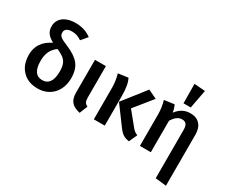

<svg xmlns="http://www.w3.org/2000/svg" viewBox="-155 -1277 2294 1949"><g transform="rotate(30 992.5 -302.5)"><path d="M333 -511C241 -548 224 -565 224 -604C224 -639 250 -662 306 -662C349 -662 382 -650 419 -625L480 -697C428 -736 366 -755 295 -755C165 -755 98 -688 98 -606C98 -546 122 -506 195 -466C94 -417 43 -342 43 -241C43 -162 65 -99 110 -54C154 -8 214 15 289 15C440 15 535 -96 535 -246C535 -314 519 -368 487 -408C455 -447 404 -482 333 -511ZM288 -82C214 -82 177 -136 177 -244C177 -333 205 -389 266 -434C303 -418 330 -402 349 -387C386 -355 400 -315 400 -246C400 -137 361 -82 288 -82Z M778 -529H650V-146C650 -50 691 -5 784 15L822 -79C789 -95 778 -113 778 -162Z M1382 -494 1279 -543 1074 -282 1230 -71C1271 -14 1305 8 1362 15L1405 -81C1378 -90 1362 -103 1341 -128L1213 -285ZM919 -526C934 -476 942 -424 942 -371V0H1070V-342C1070 -446 1057 -499 1036 -542Z M1649 -596H1734L1775 -813L1647 -823ZM1763 -544C1698 -544 1644 -516 1602 -459C1596 -493 1587 -521 1576 -542L1459 -526C1474 -477 1482 -425 1482 -371V0H1610V-370C1643 -421 1676 -448 1720 -448C1763 -448 1785 -424 1785 -363V204L1913 218V-380C1913 -484 1858 -544 1763 -544Z"/></g></svg>

Font: Fira Sans Medium
Style: Regular
Weight: 500
Designer: Carrois Corporate & Edenspiekermann AG
Foundry: Carrois Corporate GbR & Edenspiekermann AG
Version: Version 4.203